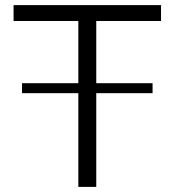

<svg xmlns="http://www.w3.org/2000/svg" viewBox="-20 -730 681 750"><path d="M609 -648H356V-405H576V-366H356V0H286V-366H66V-405H286V-648H33V-710H609Z"/></svg>

Font: PTCRaleway
Style: Regular
Weight: 400
Designer: Matt McInerney, Pablo Impallari, Rodrigo Fuenzalida
Foundry: Matt McInerney, Pablo Impallari, Rodrigo Fuenzalida
Version: Version 3.000g; ttfautohint (v1.5) -l 8 -r 28 -G 28 -x 14 -D